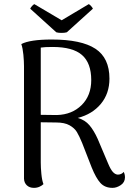

<svg xmlns="http://www.w3.org/2000/svg" viewBox="-20 -897 639 928"><path d="M584 -40Q584 -16 564 -2.5Q544 11 524 11Q487 11 465.5 -12.5Q444 -36 423 -88L377 -206Q363 -240 351.5 -259Q340 -278 316 -291.5Q292 -305 251 -305L177 -306V-111Q177 -87 180 -56Q183 -25 190 -7Q183 0 171 5.5Q159 11 144 11Q123 11 110 -1Q97 -13 96 -33V-577Q96 -601 93 -632.5Q90 -664 83 -684Q125 -706 230 -706Q373 -706 441 -661.5Q509 -617 509 -517Q509 -445 467.5 -395Q426 -345 356 -327Q391 -317 412.5 -291.5Q434 -266 452 -226L502 -108Q514 -79 525 -66.5Q536 -54 549 -53Q567 -53 578 -66Q584 -54 584 -40ZM255 -341Q328 -343 374.5 -389Q421 -435 421 -510Q421 -592 376.5 -631Q332 -670 234 -670Q195 -670 177 -667V-342ZM277 -738Q261 -738 252 -741L126 -855Q128 -860 134.5 -867.5Q141 -875 146 -877L278 -799L409 -877Q414 -875 420.5 -867.5Q427 -860 429 -855L303 -741Q294 -738 277 -738Z"/></svg>

Font: Arima Madurai
Style: Regular
Weight: 400
Designer: Joana Correia and Natanael Gama
Foundry: NDISCOVER
Version: Version 1.020